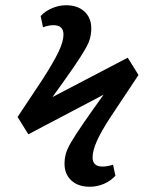

<svg xmlns="http://www.w3.org/2000/svg" viewBox="-20 -620 577 732"><path d="M322 92Q278 92 252 68Q226 44 226 4Q226 -15 231 -33.5Q236 -52 251.5 -78.5Q267 -105 296.5 -148Q326 -191 375 -259L88 -108L47 -174L142 -317Q185 -384 203.5 -423Q222 -462 222 -488Q222 -524 184 -524Q166 -524 144 -516L135 -559Q153 -578 179 -589Q205 -600 232 -600Q276 -600 302 -576Q328 -552 328 -512Q328 -493 323.5 -475Q319 -457 304 -431Q289 -405 259.5 -362Q230 -319 180 -250L467 -400L508 -334L401 -173Q365 -118 349 -81.5Q333 -45 333 -20Q333 15 371 15Q389 15 411 8L420 50Q402 70 376 81Q350 92 322 92Z"/></svg>

Font: Literata Medium
Style: Regular
Weight: 500
Designer: Latin by Veronika Burian and Jose Scaglione. Greek by Irene Vlachou. Cyrillic by Vera Evstafieva.
Foundry: TypeTogether
Version: Version 3.103; ttfautohint (v1.8.4.7-5d5b);gftools[0.9.29]